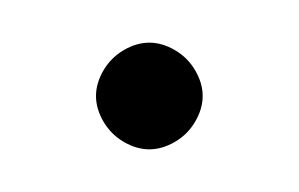

<svg xmlns="http://www.w3.org/2000/svg" viewBox="-20 -625 140 90"><path d="M25 -580Q25 -574 28.5 -568Q32 -562 38 -558.5Q44 -555 50 -555Q56 -555 62 -558.5Q68 -562 71.5 -568Q75 -574 75 -580Q75 -586 71.5 -592Q68 -598 62 -601.5Q56 -605 50 -605Q44 -605 38 -601.5Q32 -598 28.5 -592Q25 -586 25 -580Z"/></svg>

Font: Linefont ExtraLight
Style: Regular
Weight: 250
Monospace: yes
Version: Version 3.002;gftools[0.9.33]